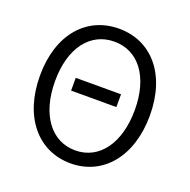

<svg xmlns="http://www.w3.org/2000/svg" viewBox="-133 -874 1003 1016"><g transform="rotate(20 368.5 -366.0)"><path d="M241 -350H496V-422H241ZM369 13C550 13 678 -135 678 -369C678 -602 550 -745 369 -745C187 -745 59 -602 59 -369C59 -135 187 13 369 13ZM369 -60C233 -60 144 -181 144 -369C144 -556 233 -672 369 -672C504 -672 593 -556 593 -369C593 -181 504 -60 369 -60Z"/></g></svg>

Font: ChiuKong Gothic CL Normal
Style: Regular
Weight: 350
Designer: Ryoko NISHIZUKA 西塚涼子 (kana, bopomofo & ideographs); Paul D. Hunt (Latin, Greek & Cyrillic); Sandoll Communications 산돌커뮤니
Foundry: Adobe
Version: Version 1.300